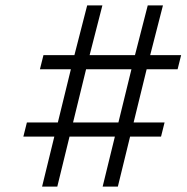

<svg xmlns="http://www.w3.org/2000/svg" viewBox="-20 -687 687 707"><path d="M573 -184 586 -236H472L520 -432H634L647 -484H533L580 -667H524L477 -484H310L357 -667H301L254 -484H140L127 -432H241L193 -236H79L66 -184H180L135 0H191L236 -184H403L358 0H414L459 -184ZM416 -236H249L297 -432H464Z"/></svg>

Font: Titillium Web
Style: Light Italic
Weight: 300
Italic angle: -13°
Version: Version 1.001;PS 57.000;hotconv 1.0.70;makeotf.lib2.5.55311